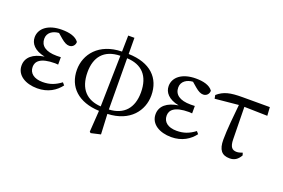

<svg xmlns="http://www.w3.org/2000/svg" viewBox="-113 -1059 2439 1655"><g transform="rotate(20 1106.5 -231.5)"><path d="M430 -111C376 -71 329 -53 263 -53C185 -53 139 -89 139 -147C139 -196 174 -242 311 -242C316 -242 326 -241 339 -240V-308C329 -307 311 -307 301 -307C198 -307 150 -346 150 -410C150 -466 199 -496 253 -499L296 -462C327 -436 349 -425 372 -425C404 -425 425 -451 424 -479C395 -520 335 -534 268 -534C141 -534 68 -473 68 -393C68 -336 109 -284 206 -265C104 -250 45 -201 45 -126C45 -36 131 14 238 14C337 14 406 -32 449 -89Z M879 -495C1015 -489 1092 -411 1092 -258C1092 -116 1018 -32 882 -26ZM807 -27C679 -35 599 -110 599 -267C599 -402 666 -492 817 -495ZM878 -682H821L818 -534C607 -530 506 -395 506 -255C506 -98 614 6 806 14L793 210L804 219L892 199L883 14C1090 6 1185 -127 1185 -264C1185 -424 1080 -529 879 -534Z M1659 -111C1605 -71 1558 -53 1492 -53C1414 -53 1368 -89 1368 -147C1368 -196 1403 -242 1540 -242C1545 -242 1555 -241 1568 -240V-308C1558 -307 1540 -307 1530 -307C1427 -307 1379 -346 1379 -410C1379 -466 1428 -496 1482 -499L1525 -462C1556 -436 1578 -425 1601 -425C1633 -425 1654 -451 1653 -479C1624 -520 1564 -534 1497 -534C1370 -534 1297 -473 1297 -393C1297 -336 1338 -284 1435 -265C1333 -250 1274 -201 1274 -126C1274 -36 1360 14 1467 14C1566 14 1635 -32 1678 -89Z M1972 -447 2184 -442 2179 -520H1928C1817 -520 1758 -507 1701 -457L1707 -425L1922 -446C1912 -342 1898 -213 1898 -119C1898 -27 1931 14 2003 14C2047 14 2076 -5 2101 -48L2094 -71C2077 -65 2059 -59 2042 -59C2001 -59 1978 -79 1977 -152Z"/></g></svg>

Font: Noto Serif CJK JP Medium
Style: Regular
Weight: 500
Designer: Ryoko NISHIZUKA 西塚涼子 (kana & ideographs); Frank Grießhammer (Latin, Greek & Cyrillic); Wenlong ZHANG 张文龙 (bopomofo); San
Foundry: Adobe Systems Incorporated
Version: Version 1.000;PS 1;hotconv 16.6.53;makeotf.lib2.5.65590